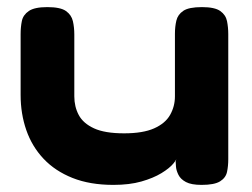

<svg xmlns="http://www.w3.org/2000/svg" viewBox="-20 -512 708 540"><path d="M299 8Q233 8 184 -11.5Q135 -31 102.5 -65.5Q70 -100 54 -146Q38 -192 38 -245V-416Q38 -436 41.5 -453Q45 -470 61 -481Q77 -492 113 -492Q150 -492 165.5 -481Q181 -470 185 -452.5Q189 -435 189 -415V-241Q189 -212 201.5 -188.5Q214 -165 244.5 -151Q275 -137 329 -137Q382 -137 413.5 -151Q445 -165 458.5 -189Q472 -213 472 -241V-417Q472 -437 476 -454Q480 -471 495.5 -481.5Q511 -492 548 -492Q584 -492 599.5 -481Q615 -470 618.5 -452.5Q622 -435 622 -416V-64Q622 -45 618.5 -28.5Q615 -12 599 -2Q583 8 547 8Q518 8 503 0Q488 -8 482 -20Q476 -32 475 -42.5Q474 -53 474 -58L479 -74Q479 -66 468 -52.5Q457 -39 434 -25Q411 -11 377.5 -1.5Q344 8 299 8Z"/></svg>

Font: Fredoka SemiExpanded SemiBold
Style: Regular
Weight: 600
Width: 6
Designer: Ben Nathan
Foundry: Milena B. Brandão, Ben Nathan
Version: Version 2.001